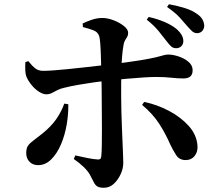

<svg xmlns="http://www.w3.org/2000/svg" viewBox="-20 -837 1040 908"><path d="M813 -609Q799 -609 789.5 -617.5Q780 -626 768 -642Q753 -662 730.5 -689.5Q708 -717 674 -744L683 -757Q726 -747 759.5 -732.5Q793 -718 816 -699Q847 -671 847 -643Q847 -628 837.5 -618.5Q828 -609 813 -609ZM471 51Q450 51 440 44.5Q430 38 423.5 24.5Q417 11 405 -11Q395 -29 374.5 -48.5Q354 -68 329 -85L336 -102Q367 -95 394.5 -89.5Q422 -84 441 -83Q449 -82 453.5 -85Q458 -88 459 -98Q461 -118 461.5 -152Q462 -186 462 -227Q462 -268 461.5 -308.5Q461 -349 461 -381Q461 -402 460.5 -434.5Q460 -467 459 -503.5Q458 -540 457 -574Q456 -608 454 -633Q452 -658 449 -666Q443 -685 423.5 -693Q404 -701 372 -709L371 -726Q389 -735 414 -743.5Q439 -752 464 -752Q489 -752 517.5 -741Q546 -730 566 -714Q586 -698 586 -682Q586 -670 581 -662Q576 -654 571 -645.5Q566 -637 564 -623Q560 -601 557.5 -571Q555 -541 554 -507Q553 -473 553 -440Q553 -407 553 -380Q553 -349 554 -311.5Q555 -274 556.5 -236Q558 -198 559.5 -163.5Q561 -129 562 -103.5Q563 -78 563 -66Q563 -40 550.5 -13Q538 14 518 32.5Q498 51 471 51ZM160 -56Q135 -56 119.5 -72Q104 -88 104 -113Q104 -136 112.5 -148Q121 -160 138 -172.5Q155 -185 180 -205Q222 -239 246 -273.5Q270 -308 284 -347L303 -344Q304 -299 295.5 -248.5Q287 -198 268.5 -154.5Q250 -111 222.5 -83.5Q195 -56 160 -56ZM199 -391Q184 -391 165.5 -402.5Q147 -414 131 -433Q115 -452 106 -472Q100 -486 99.5 -507.5Q99 -529 100 -543L114 -548Q132 -525 147 -513.5Q162 -502 184 -502Q201 -502 231.5 -504Q262 -506 299.5 -510Q337 -514 375 -518Q413 -522 445.5 -526Q478 -530 497 -532Q589 -543 640.5 -551.5Q692 -560 717 -566Q742 -572 753 -575.5Q764 -579 775 -579Q798 -579 825 -570Q852 -561 871.5 -544.5Q891 -528 891 -505Q891 -485 880 -475.5Q869 -466 847 -466Q819 -466 789.5 -469.5Q760 -473 716 -473Q692 -473 656 -470.5Q620 -468 579 -464.5Q538 -461 498 -457Q463 -453 424 -447.5Q385 -442 348.5 -435.5Q312 -429 284 -422Q265 -418 251 -410.5Q237 -403 225 -397Q213 -391 199 -391ZM858 -80Q828 -80 813 -103.5Q798 -127 786 -152Q763 -205 733 -251.5Q703 -298 652 -341L662 -355Q724 -342 779.5 -312.5Q835 -283 872.5 -241.5Q910 -200 914 -148Q916 -119 900.5 -99.5Q885 -80 858 -80ZM914 -680Q899 -680 889.5 -688.5Q880 -697 865 -714Q851 -731 830 -754Q809 -777 770 -804L779 -817Q822 -809 855 -798.5Q888 -788 909 -773Q928 -761 936.5 -746.5Q945 -732 946 -715Q946 -704 938.5 -693Q931 -682 914 -680Z"/></svg>

Font: Noto Serif TC
Style: Bold
Weight: 700
Designer: Ryoko NISHIZUKA 西塚涼子 (kana & ideographs); Frank Grießhammer (Latin, Greek & Cyrillic); Wenlong ZHANG 张文龙 (bopomofo); San
Foundry: Adobe
Version: Version 2.002-H1;hotconv 1.1.0;makeotfexe 2.6.0